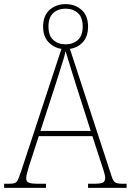

<svg xmlns="http://www.w3.org/2000/svg" viewBox="-23 -911 634 931"><path d="M-3 0V-20H22Q40 -20 49.5 -24Q59 -28 64.5 -40.5Q70 -53 78 -76L275 -674Q237 -680 211.5 -707.5Q186 -735 186 -782Q186 -835 217.5 -863Q249 -891 295 -891Q341 -891 372.5 -863Q404 -835 404 -782Q404 -735 379.5 -707.5Q355 -680 316 -674L519 -54Q526 -32 536.5 -26Q547 -20 572 -20H591V0H404V-20H432Q468 -20 477.5 -26.5Q487 -33 487 -49Q487 -60 479 -85.5Q471 -111 463 -134L425 -251H165L129 -140Q125 -130 119.5 -111.5Q114 -93 109 -75Q104 -57 104 -47Q104 -30 117 -25Q130 -20 165 -20H200V0ZM173 -276H417L345 -501Q336 -532 326 -562Q316 -592 308.5 -618.5Q301 -645 295 -663Q292 -647 284 -621Q276 -595 267 -567Q258 -539 250 -513ZM295 -696Q331 -696 354.5 -717Q378 -738 378 -782Q378 -827 354.5 -848Q331 -869 295 -869Q259 -869 235.5 -848Q212 -827 212 -782Q212 -738 235.5 -717Q259 -696 295 -696Z"/></svg>

Font: Noto Serif Khmer SemiCondensed Thin
Style: Regular
Weight: 250
Width: 4
Designer: Danh Hong and the Monotype Design Team
Foundry: Monotype Imaging Inc.
Version: Version 2.004